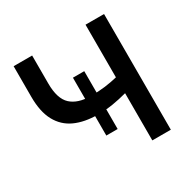

<svg xmlns="http://www.w3.org/2000/svg" viewBox="-156 -853 1002 1006"><g transform="rotate(-30 345.0 -350.0)"><path d="M290 -142.5V-492.5H358.5V-142.5ZM486 0V-285.5Q441.5 -273.5 399 -266.5Q356.5 -259.5 307.5 -259.5Q226.5 -259.5 169.2 -285.8Q112 -312 81.5 -368.2Q51 -424.5 51 -514.5V-700H163V-531Q163 -438.5 204.2 -400.5Q245.5 -362.5 323 -362.5Q372.5 -362.5 410.8 -367.5Q449 -372.5 486 -381.5V-700H598V0Z"/></g></svg>

Font: Geologica Roman
Style: Regular
Weight: 400
Designer: Sindre Bremnes, Frode Helland
Foundry: Monokrom Skriftforlag AS
Version: Version 1.010;gftools[0.9.28]